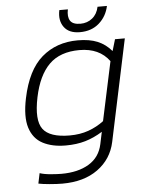

<svg xmlns="http://www.w3.org/2000/svg" viewBox="-56 -676 661 896"><g transform="rotate(-5 274.5 -228.0)"><path d="M343 -521Q292 -521 269 -552.5Q246 -584 256 -632H296Q289 -598 301 -579Q313 -560 349 -560Q381 -560 404.5 -579Q428 -598 435 -632H479Q469 -584 433.5 -552.5Q398 -521 343 -521ZM200 176Q175 176 140.5 173Q106 170 88 166L98 118Q119 125 150 127.5Q181 130 200 130Q277 130 328 99.5Q379 69 392 8L404 -49Q364 -24 323 -12Q282 0 231 0Q168 0 124 -23Q80 -46 63.5 -98Q47 -150 65 -236Q92 -366 160.5 -425Q229 -484 329 -484Q384 -484 421.5 -468.5Q459 -453 487 -420L503 -474H549L448 3Q431 82 366 129Q301 176 200 176ZM254 -45Q302 -45 341.5 -59Q381 -73 414 -98L473 -374Q426 -438 333 -438Q242 -438 191 -387.5Q140 -337 119 -236Q97 -130 128.5 -87.5Q160 -45 254 -45Z"/></g></svg>

Font: Kanit ExtraLight
Style: Italic
Weight: 275
Italic angle: -12°
Designer: Katatrad Team
Foundry: CadsonDemak
Version: Version 2.000; ttfautohint (v1.8.3)